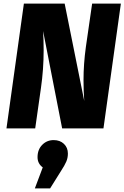

<svg xmlns="http://www.w3.org/2000/svg" viewBox="-20 -715 693 1069"><path d="M556 0H326L220 -542Q223 -491 223 -435Q223 -329 208 -225L176 0H16L113 -695H340L449 -153Q445 -208 445 -270Q445 -358 458 -453L493 -695H653ZM358 140Q358 164 349 185Q340 206 319 238L259 334H174L218 217Q189 196 189 160Q189 118 215 91.5Q241 65 279 65Q314 65 336 86Q358 107 358 140Z"/></svg>

Font: Trujillo ExtraBold
Style: Italic
Weight: 800
Italic angle: -8°
Designer: Fira Sans original fonts by bBox Type GmbH, Carrois Corporate GbR, & Edenspiekermann AG / Changes by Cristiano Sobral
Foundry: Fira Sans original fonts by bBox Type GmbH, Carrois Corporate GbR, & Edenspiekermann AG / Changes by Cristiano Sobral
Version: Version 4.301;July 28, 2020;FontCreator 13.0.0.2655 64-bit